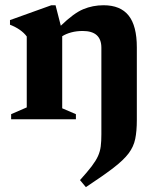

<svg xmlns="http://www.w3.org/2000/svg" viewBox="-20 -466 608 750"><path d="M376 59V-279.5Q376 -345 303 -345Q279 -345 258.5 -339.5Q238 -334 223 -324.5V-43L276.5 -20V0H23.5V-20L84.5 -46.5V-323.5Q63.5 -352 19 -369.5V-387.5L180.5 -445.5H197L217.5 -365.5Q268 -414.5 305.2 -430Q342.5 -445.5 384.5 -445.5Q450.5 -445.5 482.5 -405.2Q514.5 -365 514.5 -281V3Q514.5 46.5 508.2 76.8Q502 107 482.5 133Q463 159 423 189.8Q383 220.5 315.5 265L292.5 237.5Q321 206 337.8 184Q354.5 162 362.8 143.8Q371 125.5 373.5 105.8Q376 86 376 59Z"/></svg>

Font: Newsreader 16pt
Style: Bold
Weight: 700
Designer: Hugues Gentile
Foundry: Production Type
Version: Version 1.003; ttfautohint (v1.8.3)